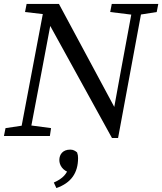

<svg xmlns="http://www.w3.org/2000/svg" viewBox="-29 -690 823 974"><path d="M-9 0H224L230 -40L118 -55H99L-1 -40L-9 0ZM71 0H120L183 -331L245 -660H196L71 0ZM530 -629 652 -614H671L766 -629L774 -670H538L530 -629ZM585 -121H565L270 -670H106L98 -629L193 -618L205 -597L209 -589L539 10H570L696 -670H647L584 -330L536 -67L585 -121ZM367 112C367 101 366 94 362 83C352 75 343 69 327 69C290 69 272 93 272 122C272 147 288 176 328 187L318 163C310 190 292 215 244 236L257 264C332 238 367 187 367 112Z"/></svg>

Font: Source Serif 4 Variable
Style: Italic
Weight: 400
Italic angle: -12°
Designer: Frank Grießhammer
Foundry: Adobe Systems Incorporated
Version: Version 4.004;hotconv 1.0.116;makeotfexe 2.5.65601